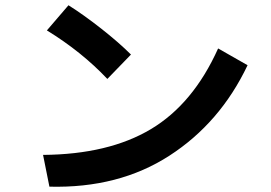

<svg xmlns="http://www.w3.org/2000/svg" viewBox="-20 -737 1040 738"><path d="M160.2 -620.1 243.2 -716.8Q300.8 -680.7 369.1 -627Q437.5 -573.2 483.4 -527.3L392.6 -433.6Q293.9 -538.1 160.2 -620.1ZM145.5 -141.6Q397.5 -143.6 560.1 -240.7Q722.7 -337.9 818.4 -550.8L931.6 -486.3Q826.2 -264.6 631.3 -138.7Q436.5 -12.7 169.9 -19.5Z"/></svg>

Font: Gothic A1 ExtraBold
Style: Regular
Weight: 800
Designer: HanYang I&C Co.,Ltd.
Foundry: HanYang I&C Co.,Ltd.
Version: Version 2.50